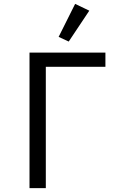

<svg xmlns="http://www.w3.org/2000/svg" viewBox="-20 -969 640 989"><path d="M132 -698H523V-625H216V0H132ZM334 -755 282 -779 367 -949 440 -914Z"/></svg>

Font: iA Writer Duo V
Style: Regular
Weight: 400
Designer: Mike Abbink, Paul van der Laan, Pieter van Rosmalen, Oliver Reichenstein
Foundry: Information Architects Inc.
Version: Version 2.000